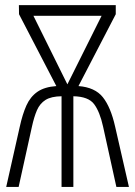

<svg xmlns="http://www.w3.org/2000/svg" viewBox="-20 -734 531 754"><path d="M434.6 -713.9V-678.2L288.1 -396Q353 -391.1 384 -352.1Q415 -313 432.1 -236.8L486.3 0H437L384.8 -236.8Q372.1 -294.9 349.6 -325Q327.1 -355 268.1 -356V0H221.7V-356Q181.2 -355.5 158.9 -341.6Q136.7 -327.6 125.2 -301.3Q113.8 -274.9 105.5 -236.8L53.2 0H4.4L57.6 -236.3Q68.4 -285.6 83.7 -319.8Q99.1 -354 126.7 -373.3Q154.3 -392.6 201.2 -396L54.7 -678.2L54.2 -713.9ZM378.9 -671.9H111.3L244.6 -402.8Z"/></svg>

Font: Open Sans Condensed Light
Style: Regular
Weight: 300
Width: 3
Designer: Monotype Design Team
Foundry: Monotype Imaging Inc.
Version: Version 3.003; ttfautohint (v1.8.4)